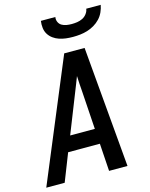

<svg xmlns="http://www.w3.org/2000/svg" viewBox="-141 -1041 879 1128"><g transform="rotate(-15 298.5 -477.5)"><path d="M-3 0 303 -735H427L491 0H379L368 -168H175L109 0ZM212 -260H362L347 -490Q345 -514 343.5 -538Q342 -562 341 -587Q331 -562 322 -538Q313 -514 303 -490ZM379 -815Q357 -815 336 -817.5Q315 -820 295.5 -826.5Q276 -833 259.5 -845Q243 -857 232.5 -874Q222 -891 219.5 -912Q217 -933 220 -955H308Q305 -939 311.5 -924.5Q318 -910 331 -902.5Q344 -895 359.5 -892.5Q375 -890 391 -890Q408 -890 424.5 -892.5Q441 -895 456.5 -902.5Q472 -910 483 -924.5Q494 -939 496 -955H584Q580 -933 570.5 -912Q561 -891 545 -874Q529 -857 508.5 -845Q488 -833 466.5 -826.5Q445 -820 423 -817.5Q401 -815 379 -815Z"/></g></svg>

Font: Iosevka SS04 Semibold Extended
Style: Italic
Weight: 600
Width: 7
Italic angle: -9°
Monospace: yes
Designer: Belleve Invis
Foundry: Belleve Invis
Version: Version 19.0.0; ttfautohint (v1.8.4)